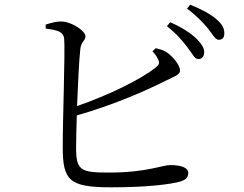

<svg xmlns="http://www.w3.org/2000/svg" viewBox="-20 -801 1040 820"><path d="M781 -598C801 -573 810 -550 825 -549C840 -547 852 -559 852 -576C853 -595 842 -612 819 -636C794 -660 757 -684 707 -706L693 -689C734 -657 761 -625 781 -598ZM867 -681C888 -655 898 -632 914 -631C929 -631 938 -640 938 -657C939 -678 930 -697 904 -719C880 -740 842 -761 792 -781L779 -764C823 -731 845 -706 867 -681ZM631 -582C640 -573 649 -561 655 -548C663 -532 660 -524 643 -511C579 -461 445 -395 309 -348C313 -444 318 -549 323 -591C326 -623 345 -627 345 -646C345 -669 287 -707 246 -709C224 -711 198 -703 175 -696V-679C228 -672 250 -665 254 -637C259 -591 247 -261 248 -172C248 -31 275 -1 454 -1C610 -1 710 -14 751 -26C770 -32 784 -41 784 -62C784 -85 754 -96 707 -96C673 -96 605 -64 447 -64C327 -64 305 -71 305 -169C305 -195 306 -248 308 -308C473 -355 614 -419 685 -455C723 -474 749 -481 749 -500C749 -522 720 -558 693 -577C679 -586 665 -591 645 -595Z"/></svg>

Font: Harano Aji Mincho KR
Style: Regular
Weight: 400
Foundry: Masamichi Hosoda
Version: HaranoAjiMinchoKR-Regular version 20230610;ttx 4.39.4